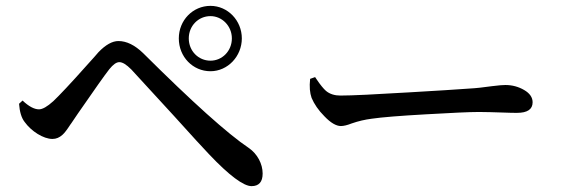

<svg xmlns="http://www.w3.org/2000/svg" viewBox="-20 -704 1918 655"><path d="M838 -69C863 -69 876 -83 876 -112C876 -145 858 -179 829 -199C756 -248 636 -356 468 -523C440 -550 412 -564 384 -564C363 -564 340 -551 316 -526C310 -519 297 -504 276 -481C220 -418 182 -378 162 -359C141 -340 125 -331 113 -331C97 -331 78 -341 57 -361L45 -350C47 -323 53 -302 64 -288C87 -256 128 -230 159 -230C172 -230 183 -235 193 -244C200 -250 209 -262 220 -279C222 -282 224 -284 225 -286C229 -292 236 -302 246 -317C302 -398 338 -449 353 -468C366 -484 377 -492 387 -492C398 -492 411 -484 428 -467C449 -444 498 -391 574 -308C635 -240 675 -197 693 -178C762 -105 811 -69 838 -69ZM698 -684C638 -684 590 -635 590 -573C590 -510 638 -461 698 -461C757 -461 805 -512 805 -573C805 -634 757 -684 698 -684ZM698 -497C657 -497 624 -530 624 -573C624 -616 657 -649 698 -649C738 -649 771 -615 771 -573C771 -530 738 -497 698 -497Z M1143 -274C1152 -274 1165 -277 1180 -283C1203 -291 1225 -296 1248 -299C1282 -304 1344 -309 1433 -314C1520 -319 1581 -322 1614 -322C1637 -322 1665 -321 1698 -320C1719 -319 1734 -319 1744 -319C1779 -319 1797 -331 1797 -355C1797 -372 1787 -386 1768 -397C1749 -408 1728 -414 1704 -414C1696 -414 1681 -413 1658 -410C1629 -406 1604 -403 1583 -402C1538 -399 1469 -394 1377 -389C1260 -382 1181 -378 1141 -378C1122 -378 1105 -383 1092 -394C1084 -401 1073 -414 1059 -435C1057 -438 1056 -440 1055 -441L1038 -435C1035 -408 1037 -387 1043 -370C1052 -349 1066 -328 1087 -307C1108 -285 1127 -274 1143 -274Z"/></svg>

Font: AllPunType SemiBold
Style: Regular
Weight: 600
Version: 1.0